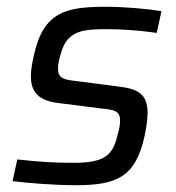

<svg xmlns="http://www.w3.org/2000/svg" viewBox="-20 -538 520 566"><path d="M202 8C322 8 379 -14 406 -136C412 -164 415 -189 415 -205C415 -262 386 -276 329 -283L205 -299C167 -303 151 -308 151 -335C151 -351 155 -366 160 -382C178 -448 226 -452 293 -452C345 -452 393 -448 442 -441L456 -505C415 -512 347 -518 293 -518C175 -518 108 -504 80 -375C74 -351 71 -328 71 -314C71 -266 94 -241 154 -234L280 -218C318 -214 334 -211 334 -182C334 -169 331 -155 326 -138C312 -81 290 -58 196 -58C139 -58 95 -61 31 -68L17 -4C65 2 143 8 202 8Z"/></svg>

Font: Saira UNSAM
Style: Italic
Weight: 400
Italic angle: -12°
Designer: Hector Gatti with collaboration of the Omnibus-Type team
Foundry: Omnibus-Type
Version: Version 0.072;PS 000.072;hotconv 1.0.88;makeotf.lib2.5.64775